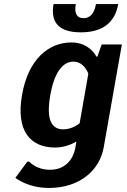

<svg xmlns="http://www.w3.org/2000/svg" viewBox="-20 -720 630 950"><path d="M374 -110C374 -110 339 -80 294 -80C239 -80 206 -120 229 -250C251 -375 298 -415 343 -415C398 -415 417 -355 417 -355ZM583 -500H483L462 -440H457C457 -440 424 -510 334 -510C219 -510 119 -425 89 -250C58 -75 128 10 253 10C313 10 358 -20 358 -20L353 10C340 80 293 120 228 120C158 120 125 80 125 80H115L56 160C56 160 117 210 222 210C372 210 472 125 493 10ZM393 -630C363 -630 346 -650 355 -700H245C229 -610 270 -560 380 -560C490 -560 549 -610 565 -700H455C446 -650 423 -630 393 -630Z"/></svg>

Font: Scada
Style: Bold Italic
Weight: 700
Designer: Jovanny Lemonad
Foundry: Jovanny Lemonad
Version: Version 3.005